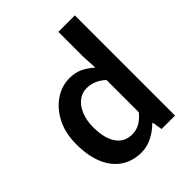

<svg xmlns="http://www.w3.org/2000/svg" viewBox="-222 -932 1080 1080"><g transform="rotate(-45 318.5 -391.5)"><path d="M48 -277Q48 -369 82 -433Q115 -497 168.5 -533Q222 -569 284 -569Q328 -569 360.5 -554Q393 -539 429 -508L424 -597V-797H555V0H448L438 -60H434Q401 -27 360 -6.5Q319 14 276 14Q207 14 155.5 -20Q104 -54 76 -119.5Q48 -185 48 -277ZM424 -157V-414Q374 -461 311 -461Q276 -461 246.5 -438.5Q217 -416 200 -374.5Q183 -333 183 -279Q183 -190 216.5 -142.5Q250 -95 309 -95Q342 -95 369.5 -109.5Q397 -124 424 -157Z"/></g></svg>

Font: Merged Yaku Han JP SemiBold
Style: Regular
Weight: 600
Designer: Ryoko NISHIZUKA 西塚涼子 (kana, bopomofo & ideographs); Paul D. Hunt (Latin, Greek & Cyrillic); Sandoll Communications 산돌커뮤니
Foundry: Adobe
Version: Version 2.004